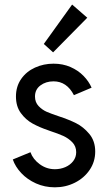

<svg xmlns="http://www.w3.org/2000/svg" viewBox="-20 -800 474 828"><path d="M35.2 -112.3 111.3 -143.6Q122.1 -113.3 151.4 -91.8Q180.7 -70.3 216.8 -70.3Q240.7 -70.3 261.7 -79.3Q282.7 -88.4 295.7 -105.2Q308.6 -122.1 308.6 -143.6Q308.6 -168.9 292 -186.3Q275.4 -203.6 252.7 -213.9Q230 -224.1 198.2 -234.4Q196.3 -235.4 187.5 -238.3Q149.9 -251 120.4 -267.3Q90.8 -283.7 69.8 -312.5Q48.8 -341.3 48.8 -383.8Q48.8 -427.2 71.3 -459.5Q93.8 -491.7 130.9 -508.5Q168 -525.4 210.9 -525.4Q251 -525.4 283.9 -511Q316.9 -496.6 339.8 -473.1Q362.8 -449.7 375 -421.9L298.8 -389.6Q268.1 -449.2 210.9 -449.2Q177.7 -449.2 154.3 -431.6Q130.9 -414.1 130.9 -383.8Q130.9 -358.9 146.5 -342.5Q162.1 -326.2 181.9 -317.6Q201.7 -309.1 235.4 -297.9Q275.9 -284.7 307.9 -268.8Q339.8 -252.9 365.2 -222.4Q390.6 -191.9 390.6 -146.5Q390.6 -102.5 366.7 -67.4Q342.8 -32.2 303 -12.2Q263.2 7.8 216.8 7.8Q172.9 7.8 135.3 -9Q97.7 -25.9 71.8 -53.5Q45.9 -81.1 35.2 -112.3ZM168.9 -610.4 291 -780.3 356.4 -723.6 209 -574.2Z"/></svg>

Font: Reddit Sans Chocolate
Style: Regular
Weight: 400
Designer: Stephen Hutchings
Foundry: Reddit
Version: Version 1.013